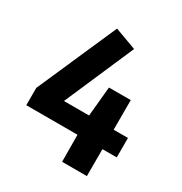

<svg xmlns="http://www.w3.org/2000/svg" viewBox="-173 -872 948 1000"><g transform="rotate(30 301.0 -372.0)"><path d="M577 -279H491V-457H360L343 -279H192L373 -696L243 -744L33 -266V-162H341L342 0H491V-162H577Z"/></g></svg>

Font: Glow Sans TC Normal
Style: Bold
Weight: 700
Designer: Ryoko NISHIZUKA (kana, bopomofo & ideographs); Paul D. Hunt (Latin, Greek & Cyrillic); Sandoll Communications, Soo-young
Version: Version 0.93